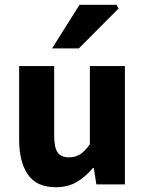

<svg xmlns="http://www.w3.org/2000/svg" viewBox="-20 -773 608 805"><path d="M214 12Q133.3 12 96.7 -41.5Q60.2 -95 60.2 -188V-496H207.1V-207Q207.1 -153.2 222 -133.3Q236.9 -113.3 268.5 -113.3Q296 -113.3 315.8 -126Q335.5 -138.6 356.8 -167.9V-496H503.7V0H384L373.3 -68.6H369.7Q338.8 -31.8 301.7 -9.9Q264.5 12 214 12ZM198.2 -570 313.5 -753H468.5L477.1 -737.4L310.6 -570Z"/></svg>

Font: Source Sans 3 VF
Style: Regular
Weight: 200
Designer: Paul D. Hunt
Foundry: Adobe
Version: Version 3.046;hotconv 1.0.118;makeotfexe 2.5.65603